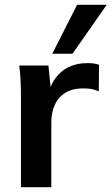

<svg xmlns="http://www.w3.org/2000/svg" viewBox="-20 -777 463 797"><path d="M67 0V-376Q67 -408 65.5 -441Q64 -474 60 -505H181L195 -367H175Q185 -417 208.5 -450Q232 -483 266 -499Q300 -515 340 -515Q358 -515 369 -513.5Q380 -512 391 -508L390 -398Q371 -406 357.5 -408Q344 -410 324 -410Q281 -410 251.5 -392Q222 -374 207.5 -342Q193 -310 193 -269V0ZM197 -554 300 -757H423L281 -554Z"/></svg>

Font: Mulish ExtraLight
Style: Bold
Weight: 700
Version: Version 3.603